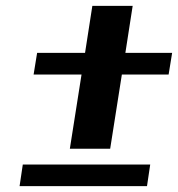

<svg xmlns="http://www.w3.org/2000/svg" viewBox="-20 -629 609 657"><path d="M95 -374H259L219 -120H357L397 -374H557L569 -448H409L434 -609H296L271 -448H107ZM47 8H483L494 -66H58Z"/></svg>

Font: Aerodynamic
Style: BdObl
Weight: 500
Designer: Google
Version: Version 2.000980; 2014